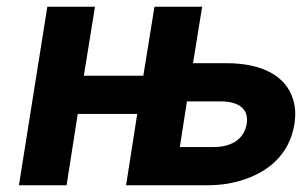

<svg xmlns="http://www.w3.org/2000/svg" viewBox="-20 -548 893 568"><path d="M36 0H177L210 -211H386L353 0H594C631 0 664 -5 693 -14C770 -37 836 -88 851 -181C855 -208 854 -232 847 -254C826 -324 754 -361 651 -361H551L578 -528H437L404 -324H228L261 -528H120ZM512 -113 533 -248H633C682 -248 717 -229 710 -182C702 -134 662 -113 612 -113Z"/></svg>

Font: Asimov Pro
Style: BdObl
Weight: 700
Designer: Google
Version: Version 2.000980; 2014